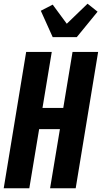

<svg xmlns="http://www.w3.org/2000/svg" viewBox="-20 -1015 549 1035"><path d="M0 0 121 -735H259L209 -433H321L371 -735H509L388 0H250L303 -319H191L138 0ZM264 -815 200 -957 264 -990 340 -887 452 -995 506 -952 394 -815Z"/></svg>

Font: Iosevka Heavy
Style: Italic
Weight: 900
Italic angle: -9°
Monospace: yes
Designer: Belleve Invis
Foundry: Belleve Invis
Version: Version 32.5.0; ttfautohint (v1.8.4)